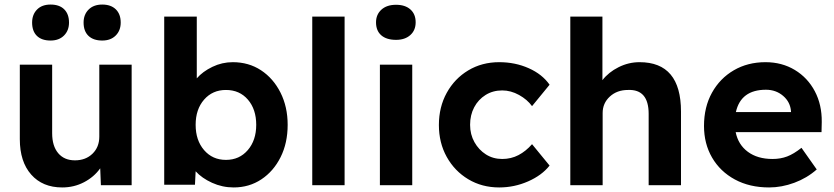

<svg xmlns="http://www.w3.org/2000/svg" viewBox="-20 -813 3662 843"><path d="M253 10Q167 10 117 -46.5Q67 -103 67 -202V-529H209V-228Q209 -172 235.5 -140.5Q262 -109 309 -109Q356 -109 386 -138Q416 -167 416 -213V-529H558V0H423L420 -74Q393 -36 349 -13Q305 10 253 10ZM429 -635Q390 -635 368.5 -655.5Q347 -676 347 -714Q347 -749 369 -771Q391 -793 429 -793Q467 -793 488.5 -772Q510 -751 510 -714Q510 -679 488 -657Q466 -635 429 -635ZM202 -635Q163 -635 142 -655.5Q121 -676 121 -714Q121 -749 142.5 -771Q164 -793 202 -793Q241 -793 262 -772Q283 -751 283 -714Q283 -679 261 -657Q239 -635 202 -635Z M1006 10Q956 10 911 -10.5Q866 -31 839 -61L836 -2H701V-740H844V-469Q870 -499 912.5 -519.5Q955 -540 1002 -540Q1072 -540 1126 -504.5Q1180 -469 1211.5 -406.5Q1243 -344 1243 -265Q1243 -185 1212 -123Q1181 -61 1127.5 -25.5Q1074 10 1006 10ZM972 -111Q1031 -111 1068 -154Q1105 -197 1105 -265Q1105 -333 1068.5 -375.5Q1032 -418 972 -418Q913 -418 876 -375.5Q839 -333 839 -265Q839 -197 876 -154Q913 -111 972 -111Z M1351 0V-740H1493V0Z M1719 -638Q1677 -638 1654 -658Q1631 -678 1631 -715Q1631 -749 1654.5 -770.5Q1678 -792 1719 -792Q1759 -792 1782 -771.5Q1805 -751 1805 -715Q1805 -680 1781.5 -659Q1758 -638 1719 -638ZM1648 0V-529H1790V0Z M2172 10Q2096 10 2036 -26Q1976 -62 1941.5 -124Q1907 -186 1907 -264Q1907 -343 1941.5 -405.5Q1976 -468 2036 -504Q2096 -540 2172 -540Q2242 -540 2301.5 -513.5Q2361 -487 2393 -441L2316 -347Q2295 -376 2259 -396Q2223 -416 2185 -416Q2144 -416 2112 -396Q2080 -376 2062 -342Q2044 -308 2044 -265Q2044 -223 2063 -189Q2082 -155 2113.5 -135Q2145 -115 2185 -115Q2224 -115 2256.5 -132Q2289 -149 2316 -180L2393 -86Q2359 -43 2298.5 -16.5Q2238 10 2172 10Z M2484 0V-740H2625V-461Q2652 -496 2696 -518Q2740 -540 2788 -540Q2970 -540 2970 -323V0H2828V-313Q2828 -422 2737 -418Q2689 -418 2657.5 -389Q2626 -360 2626 -317V0Z M3357 10Q3271 10 3206.5 -25Q3142 -60 3106.5 -121Q3071 -182 3071 -260Q3071 -343 3106 -406Q3141 -469 3202 -504.5Q3263 -540 3341 -540Q3413 -540 3469.5 -506Q3526 -472 3557.5 -412.5Q3589 -353 3588 -277L3587 -233H3210Q3221 -178 3263.5 -146.5Q3306 -115 3372 -115Q3407 -115 3436 -126Q3465 -137 3499 -164L3566 -69Q3523 -31 3467.5 -10.5Q3412 10 3357 10ZM3343 -419Q3233 -419 3211 -321H3453V-324Q3450 -365 3418.5 -392Q3387 -419 3343 -419Z"/></svg>

Font: Readex Pro SemiBold
Style: Regular
Weight: 600
Designer: Bonnie Shaver-Troup, Thomas Jockin
Foundry: Lexend
Version: Version 1.204; ttfautohint (v1.8.4.7-5d5b)